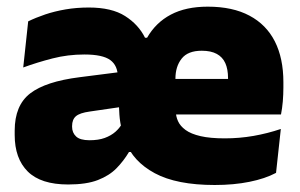

<svg xmlns="http://www.w3.org/2000/svg" viewBox="-20 -528 878 562"><path d="M608.5 13.5Q497 13.5 433 -21Q369 -55.5 347 -114.5L337.5 -144.5Q331 -169.5 329.5 -192.2Q328 -215 328 -235.5L325 -301.5Q325 -336 302.8 -352.2Q280.5 -368.5 227 -368.5Q178.5 -368.5 133.8 -357Q89 -345.5 48 -330.5L62.5 -465.5Q85 -476.5 112.5 -485.8Q140 -495 172 -500.5Q204 -506 240 -506Q307 -506 346.2 -481Q385.5 -456 404.5 -417.5H410.5Q436 -462 480 -485.2Q524 -508.5 588 -508.5Q661 -508.5 710.2 -482.2Q759.5 -456 784.5 -406.8Q809.5 -357.5 809.5 -287.5V-272Q809.5 -252 807.8 -231.2Q806 -210.5 802.5 -193H644Q646 -223.5 646.8 -250.5Q647.5 -277.5 647.5 -299Q647.5 -325.5 639.5 -343.2Q631.5 -361 614.5 -370.2Q597.5 -379.5 570.5 -379.5Q530 -379.5 511.8 -356.5Q493.5 -333.5 493.5 -297.5V-254.5L494.5 -236.5V-204Q494.5 -188 501 -173.5Q507.5 -159 523.2 -147.5Q539 -136 567 -129.5Q595 -123 638 -123Q681 -123 722.2 -130.2Q763.5 -137.5 802 -150.5L788 -22Q756 -5 710.2 4.2Q664.5 13.5 608.5 13.5ZM179.5 12Q99.5 12 61.2 -26Q23 -64 23 -133V-145.5Q23 -219.5 68.2 -254.5Q113.5 -289.5 213 -302L338.5 -318L349 -217L242.5 -201.5Q213.5 -197.5 202.2 -187.8Q191 -178 191 -159V-157Q191 -139.5 202.8 -128.5Q214.5 -117.5 242 -117.5Q268 -117.5 286.5 -124.2Q305 -131 317.8 -142.2Q330.5 -153.5 337.5 -166.5L387 -83H357.5Q342 -57 321 -35.5Q300 -14 266.5 -1Q233 12 179.5 12ZM420 -193V-297H767V-193Z"/></svg>

Font: Anek Gurmukhi ExtraBold
Style: Regular
Weight: 800
Designer: Sarang Kulkarni (Gurmukhi), Yesha Goshar (Latin)
Foundry: Ek Type
Version: Version 1.003